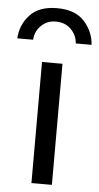

<svg xmlns="http://www.w3.org/2000/svg" viewBox="-91 -816 440 850"><g transform="rotate(5 129.0 -390.5)"><path d="M-36.1 -632.8Q-33.2 -692.4 7.3 -736.8Q47.9 -781.2 127.9 -781.2Q209 -781.2 249.5 -736.3Q290 -691.4 293.9 -632.8H223.6Q221.7 -668.9 195.3 -695.3Q168.9 -721.7 127.9 -721.7Q88.9 -721.7 62.5 -695.8Q36.1 -669.9 34.2 -632.8ZM82 0V-538.1H172.9V0Z"/></g></svg>

Font: Gothic A1 Medium
Style: Regular
Weight: 500
Designer: HanYang I&C Co.,Ltd.
Foundry: HanYang I&C Co.,Ltd.
Version: Version 2.50